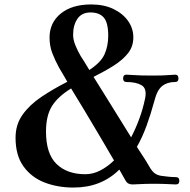

<svg xmlns="http://www.w3.org/2000/svg" viewBox="-20 -798 857 864"><path d="M311 46Q239 46 180 23Q121 0 85.5 -49.5Q50 -99 50 -178Q50 -238 82 -282.5Q114 -327 167 -362.5Q220 -398 283 -430Q270 -453 260 -469.5Q250 -486 245 -495Q228 -526 215.5 -558.5Q203 -591 203 -629Q203 -696 253.5 -737Q304 -778 390 -778Q448 -778 490.5 -757.5Q533 -737 556.5 -703.5Q580 -670 580 -630Q580 -589 556.5 -559Q533 -529 493 -503.5Q453 -478 401 -452Q425 -414 454 -367Q483 -320 513 -272Q543 -224 570 -180Q590 -218 606.5 -262.5Q623 -307 633 -355Q642 -400 617 -414.5Q592 -429 549 -429Q534 -429 534 -445Q534 -462 549 -462Q561 -462 586 -460Q611 -458 665 -458Q716 -458 737 -460Q758 -462 768 -462Q783 -462 783 -445Q783 -429 768 -429Q733 -429 710 -411Q687 -393 675 -345Q659 -286 640 -233.5Q621 -181 596 -137Q620 -101 636.5 -74.5Q653 -48 657 -40Q665 -27 676 -18.5Q687 -10 704 -7Q718 -5 736.5 -3Q755 -1 771 -1Q787 -1 787 16Q787 32 771 32Q761 32 737 30.5Q713 29 672 29Q636 29 611 30.5Q586 32 577 32Q566 32 558 28Q550 24 543 11Q538 1 517 -35Q477 5 425.5 25.5Q374 46 311 46ZM364 -14Q398 -14 430.5 -30.5Q463 -47 493 -76Q467 -121 433 -178.5Q399 -236 364 -294.5Q329 -353 300 -400Q240 -363 213.5 -320Q187 -277 187 -206Q187 -106 234.5 -60Q282 -14 364 -14ZM382 -483Q434 -517 450.5 -554Q467 -591 467 -637Q467 -696 447 -719Q427 -742 387 -742Q348 -742 328.5 -713.5Q309 -685 309 -641Q309 -619 319.5 -593.5Q330 -568 343 -546Q349 -537 359 -521Q369 -505 382 -483Z"/></svg>

Font: Zen Antique
Style: Regular
Weight: 400
Designer: Yoshimichi Ohira
Foundry: Positype
Version: Version 1.001